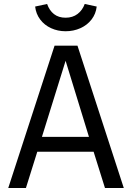

<svg xmlns="http://www.w3.org/2000/svg" viewBox="-20 -933 655 953"><path d="M501 0 444.6 -180H165.1L108.7 0H21L250.8 -706.2H364.6L594.4 0ZM305.6 -631.3 188.2 -253.8H421.5ZM154.4 -900.5 213.8 -913.3Q225.1 -881 247.9 -863.1Q270.8 -845.1 305.6 -845.1Q340.5 -845.1 364.9 -863.6Q389.2 -882.1 400.5 -913.3L460 -900.5Q455.9 -864.1 434.4 -836.2Q412.8 -808.2 379 -793.1Q345.1 -777.9 305.6 -777.9Q266.7 -777.9 233.6 -793.1Q200.5 -808.2 179.5 -836.2Q158.5 -864.1 154.4 -900.5Z"/></svg>

Font: Fira Code Fixed
Style: Regular
Weight: 400
Monospace: yes
Designer: Carrois Corporate, Edenspiekermann AG, Nikita Prokopov
Foundry: Carrois Corporate, Edenspiekermann AG, Nikita Prokopov
Version: Version 5.002